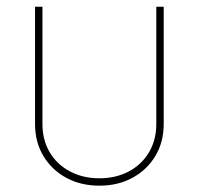

<svg xmlns="http://www.w3.org/2000/svg" viewBox="-20 -556 603 583"><path d="M281.7 7.8Q225.6 7.8 181.6 -15.9Q137.7 -39.6 112.1 -81.8Q86.4 -124 86.4 -179.7V-535.6H108.9V-179.7Q108.9 -130.4 131.3 -93Q153.8 -55.7 193.1 -35.2Q232.4 -14.6 281.7 -14.6Q331.5 -14.6 370.6 -35.2Q409.7 -55.7 432.1 -93Q454.6 -130.4 454.6 -179.7V-535.6H477.1V-179.7Q477.1 -124 451.4 -81.8Q425.8 -39.6 381.8 -15.9Q337.9 7.8 281.7 7.8Z"/></svg>

Font: Inter 20pt Thin
Style: Regular
Weight: 250
Version: Version 4.001;git-66647c0bb